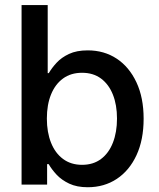

<svg xmlns="http://www.w3.org/2000/svg" viewBox="-20 -748 644 778"><path d="M335.4 10.7Q291.5 10.7 260.5 -3.9Q229.5 -18.6 209.5 -40Q189.5 -61.5 177.2 -83H170.9V0H67.4V-727.5H173.3V-451.7H177.7Q189.9 -472.7 209.5 -493.9Q229 -515.1 259.8 -529.5Q290.5 -543.9 335.4 -543.9Q401.9 -543.9 452.6 -510.5Q503.4 -477.1 532.7 -414.8Q562 -352.5 562 -267.1Q562 -181.6 533.2 -119.4Q504.4 -57.1 453.4 -23.2Q402.3 10.7 335.4 10.7ZM312.5 -80.1Q357.9 -80.1 389.4 -103.8Q420.9 -127.4 437.5 -169.9Q454.1 -212.4 454.1 -267.6Q454.1 -322.8 437.5 -364.5Q420.9 -406.2 389.4 -429.7Q357.9 -453.1 312.5 -453.1Q267.1 -453.1 235.4 -429.9Q203.6 -406.7 186.8 -365.2Q169.9 -323.7 169.9 -267.6Q169.9 -211.9 186.8 -169.7Q203.6 -127.4 235.6 -103.8Q267.6 -80.1 312.5 -80.1Z"/></svg>

Font: Inter 20pt Medium
Style: Regular
Weight: 500
Version: Version 4.001;git-66647c0bb